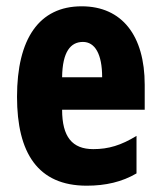

<svg xmlns="http://www.w3.org/2000/svg" viewBox="-20 -579 509 609"><path d="M239 -559C104 -559 34 -456 34 -272C34 -94 100 10 255 10C315 10 367 -2 413 -29V-148C364 -118 324 -106 276 -106C209 -106 177 -145 177 -231H439V-310C439 -466 367 -559 239 -559ZM243 -446C281 -446 304 -408 304 -334H177C178 -415 204 -446 243 -446Z"/></svg>

Font: Noto Sans Georgian ExtraCondensed ExtraBold
Style: Regular
Weight: 800
Width: 2
Designer: Monotype Design Team, Akaki Razmadze
Foundry: Google LLC
Version: Version 2.005